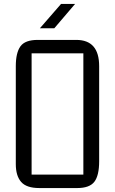

<svg xmlns="http://www.w3.org/2000/svg" viewBox="-20 -952 582 972"><path d="M171 -750H366Q482 -750 482 -617V-136Q482 -63 457.5 -31.5Q433 0 371 0H179Q114 0 87 -31Q60 -62 60 -121V-617Q60 -685 83.5 -717.5Q107 -750 171 -750ZM140 -682V-68H402V-682ZM182 -809 289 -932H360L255 -809Z"/></svg>

Font: Kelly Slab
Style: Regular
Weight: 400
Designer: Denis Masharov
Foundry: Denis Masharov
Version: Version 1.001